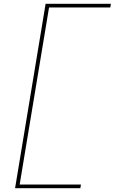

<svg xmlns="http://www.w3.org/2000/svg" viewBox="-20 -843 640 1006"><path d="M59 143 219 -823H561L558 -804H237L83 124H404L401 143Z"/></svg>

Font: Iosevka Curly ThExObl
Style: Regular
Weight: 100
Width: 7
Italic angle: -9°
Monospace: yes
Designer: Belleve Invis
Foundry: Belleve Invis
Version: Version 11.1.0; ttfautohint (v1.8.3)